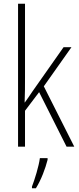

<svg xmlns="http://www.w3.org/2000/svg" viewBox="-20 -780 419 1021"><path d="M113 -370V-760H76V0H113V-191L188 -290L334 0H375L213 -321L360 -529H318L152 -293C138 -272 128 -257 112 -235H111C113 -281 113 -322 113 -370ZM233 70V61H192C187 102 164 177 150 212V221H171C199 176 221 117 233 70Z"/></svg>

Font: Noto Sans Condensed ExtraLight
Style: Regular
Weight: 200
Width: 3
Designer: Monotype Design Team
Foundry: Monotype Imaging Inc.
Version: Version 2.013